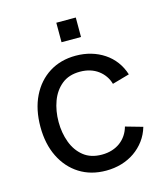

<svg xmlns="http://www.w3.org/2000/svg" viewBox="-110 -814 792 911"><g transform="rotate(-15 285.5 -358.5)"><path d="M299.3 11.7Q225.1 11.7 169.2 -23.4Q113.3 -58.6 82 -122.1Q50.8 -185.5 50.8 -269.5Q50.8 -355 82 -418.7Q113.3 -482.4 169.2 -517.6Q225.1 -552.7 299.3 -552.7Q338.9 -552.7 374 -542.5Q409.2 -532.2 438.2 -512.9Q467.3 -493.7 488.3 -465.6Q509.3 -437.5 520.5 -401.9L436 -377.9Q430.2 -398.9 418 -416.5Q405.8 -434.1 388.4 -447Q371.1 -460 348.6 -467Q326.2 -474.1 299.3 -474.1Q244.6 -474.1 209.5 -445.6Q174.3 -417 157.2 -370.6Q140.1 -324.2 140.1 -269.5Q140.1 -215.8 157.2 -169.7Q174.3 -123.5 209.5 -95.2Q244.6 -66.9 299.3 -66.9Q326.7 -66.9 349.6 -74.2Q372.6 -81.5 390.4 -95Q408.2 -108.4 420.4 -127Q432.6 -145.5 438.5 -167.5L522.5 -143.6Q511.7 -106.9 490.5 -78.4Q469.2 -49.8 439.9 -29.5Q410.6 -9.3 375 1.2Q339.4 11.7 299.3 11.7ZM251.5 -631.8V-727.5H347.2V-631.8Z"/></g></svg>

Font: Atlassian Sans
Style: Regular
Weight: 400
Designer: Rasmus Andersson
Foundry: Modifications by Atlassian Pty Ltd, manufactured by rsms
Version: Version 4.001;git-9221beed3